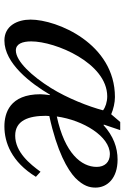

<svg xmlns="http://www.w3.org/2000/svg" viewBox="133 -687 566 872"><g transform="rotate(90 416.0 -251.0)"><path d="M69 -107C69 -47 97 12 164 12C268 12 359 -108 410 -195H412C410 -175 408 -164 408 -152C408 -12 494 12 554 12C627 12 715 -20 783 -131L760 -152C725 -104 671 -37 596 -37C527 -37 506 -98 506 -176C506 -181 507 -187 507 -192C669 -227 751 -275 788 -310C825 -347 832 -375 832 -402C832 -455 790 -502 705 -502C650 -502 598 -483 548 -438L546 -440L571 -514H534L499 -473C476 -483 446 -490 421 -490C178 -490 69 -227 69 -107ZM168 -110C168 -220 266 -454 417 -455C443 -455 467 -447 481 -436C464 -371 426 -274 380 -200C326 -113 258 -40 209 -40C179 -40 168 -70 168 -110ZM509 -226C526 -347 600 -467 680 -467C717 -467 738 -443 738 -407C738 -338 677 -262 509 -226Z"/></g></svg>

Font: Heuristica
Style: Italic
Weight: 400
Italic angle: -13°
Version: Version 1.0.1